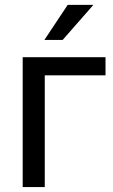

<svg xmlns="http://www.w3.org/2000/svg" viewBox="-20 -761 460 781"><path d="M409.2 -528.3H72.3V0H162.1V-454.6H409.2ZM160.6 -598.6H234.9L359.9 -741.2H255.4Z"/></svg>

Font: Bert Sans
Style: Regular
Weight: 400
Designer: Christian Robertson (Google), Cristiano Sobral
Foundry: Google, Cristiano Sobral
Version: Version 3.101